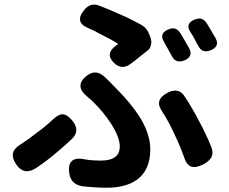

<svg xmlns="http://www.w3.org/2000/svg" viewBox="-20 -790 1020 856"><path d="M455 47Q406 47 345 40Q296 31 289 -17Q277 -98 362 -79Q391 -74 429 -74Q514 -74 514 -137Q514 -178 475 -239Q443 -288 402 -329Q388 -344 368 -360Q311 -407 365 -451Q408 -486 450 -444Q469 -426 487 -407Q565 -330 608 -260Q650 -188 650 -124Q650 -32 591 11Q541 47 455 47ZM53 -56Q14 -111 70 -145Q114 -174 148 -201Q179 -223 220 -261Q244 -283 263.5 -280Q283 -277 304 -250Q337 -208 303 -173Q264 -136 231 -109Q188 -72 141 -41Q88 -6 53 -56ZM800 -91Q784 -137 759 -189Q732 -249 703 -293Q666 -344 726 -376Q772 -401 800 -365Q835 -313 868 -249Q897 -196 922 -135Q932 -108 923 -90Q915 -73 888 -58Q853 -40 832 -47.5Q811 -55 800 -91ZM490 -508Q446 -549 496 -586Q504 -592 507 -594Q475 -615 420 -642Q403 -652 375 -664Q310 -690 355 -745Q383 -780 422 -765Q457 -752 515 -726Q560 -707 612 -678Q636 -664 646 -635L651 -622Q657 -606 653 -590Q650 -575 642 -568Q635 -562 618 -549Q579 -517 559 -503Q523 -478 490 -508ZM746 -540Q743 -547 734 -562Q730 -569 728 -573Q724 -580 717 -592Q714 -599 712 -602Q687 -641 731 -659Q763 -673 782 -645Q790 -633 806 -605Q818 -585 823 -575Q843 -539 803 -521Q764 -505 746 -540ZM865 -584Q863 -587 859 -594Q850 -611 846 -619Q844 -622 841 -628Q833 -641 829 -647Q804 -685 848 -703Q881 -716 899 -690Q908 -677 924 -649Q927 -644 933 -633.5Q939 -623 942 -618Q960 -583 920 -566Q882 -551 865 -584Z"/></svg>

Font: GenSenRounded2 TW B
Style: Regular
Weight: 700
Version: Version 2.000;PS 2;hotconv 16.6.51;makeotf.lib2.5.65220 DEVE